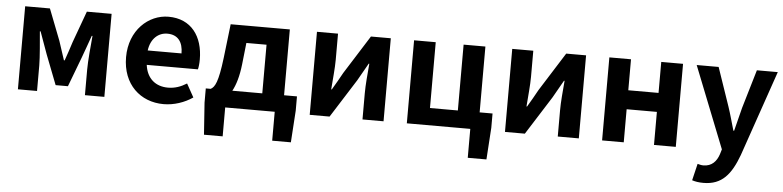

<svg xmlns="http://www.w3.org/2000/svg" viewBox="-47 -819 5261 1290"><g transform="rotate(5 2584.0 -174.5)"><path d="M79 0H208V-173C208 -230 197 -339 192 -401H197C213 -355 235 -297 251 -251L329 -50H412L488 -251C504 -297 526 -353 542 -401H547C541 -339 531 -230 531 -173V0H662V-560H495L418 -349C404 -303 389 -262 375 -221H370C357 -262 343 -303 328 -349L246 -560H79Z M1062 14C1132 14 1203 -10 1258 -48L1208 -138C1168 -113 1128 -99 1082 -99C999 -99 939 -147 927 -239H1272C1276 -252 1279 -279 1279 -306C1279 -461 1199 -574 1045 -574C911 -574 784 -461 784 -279C784 -95 906 14 1062 14ZM925 -336C936 -418 988 -460 1047 -460C1119 -460 1153 -412 1153 -336Z M1581 -444H1717V-116H1515C1538 -158 1556 -217 1565 -298ZM1864 -116V-560H1465L1438 -330C1418 -166 1397 -131 1369 -116H1336V-20L1351 195H1477V0H1811V195H1937L1951 -20V-116Z M2047 0H2181L2345 -259C2363 -292 2393 -344 2412 -377H2416C2410 -307 2403 -233 2403 -176V0H2545V-560H2411L2247 -300C2230 -267 2199 -216 2180 -183H2176C2181 -252 2189 -327 2189 -383V-560H2047Z M3183 -116V-560H3036V-116H2848V-560H2702V0H3130V195H3256L3270 -20V-116Z M3364 0H3498L3662 -259C3680 -292 3710 -344 3729 -377H3733C3727 -307 3720 -233 3720 -176V0H3862V-560H3728L3564 -300C3547 -267 3516 -216 3497 -183H3493C3498 -252 3506 -327 3506 -383V-560H3364Z M4019 0H4165V-223H4369V0H4516V-560H4369V-351H4165V-560H4019Z M4722 225C4847 225 4907 149 4956 17L5155 -560H5014L4937 -300C4924 -248 4910 -194 4897 -142H4892C4876 -196 4862 -250 4845 -300L4756 -560H4608L4826 -10L4816 23C4800 72 4768 108 4711 108C4698 108 4682 104 4672 101L4645 214C4667 221 4689 225 4722 225Z"/></g></svg>

Font: Noto Sans Mono CJK JP Bold
Style: Regular
Weight: 700
Designer: Ryoko NISHIZUKA (kana & ideographs); Paul D. Hunt (Latin, Greek & Cyrillic); Wenlong ZHANG (bopomofo); Sandoll Communica
Foundry: Adobe Systems Incorporated
Version: Version 1.004;PS 1.004;hotconv 1.0.82;makeotf.lib2.5.63406